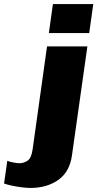

<svg xmlns="http://www.w3.org/2000/svg" viewBox="-152 -740 480 947"><path d="M-2 187Q-19 187 -43.5 184Q-68 181 -92 176Q-116 171 -132 165L-116 53Q-105 58 -86 61.5Q-67 65 -56 65Q-35 65 -16 52.5Q3 40 9 -4L80 -511H279L203 26Q192 107 136 147Q80 187 -2 187ZM89 -577 109 -720H308L288 -577Z"/></svg>

Font: Chivo Medium Black
Style: Italic
Weight: 900
Italic angle: -8.05°
Version: Version 2.002